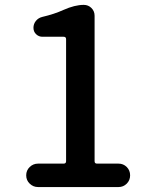

<svg xmlns="http://www.w3.org/2000/svg" viewBox="-20 -756 609 776"><path d="M133.8 0Q114.3 0 100.1 -13.7Q85.9 -27.3 85.9 -47.4Q85.9 -67.4 100.1 -81.1Q114.3 -94.7 133.8 -94.7H237.3Q247.1 -94.7 247.1 -104.5V-597.7Q247.1 -607.4 237.3 -607.4H151.4Q136.7 -607.4 126 -617.7Q115.2 -627.9 115.2 -643.6Q115.2 -659.2 125 -671.4Q134.8 -683.6 150.4 -687.5Q200.2 -699.2 236.3 -715.8Q282.2 -736.3 318.4 -736.3Q336.9 -736.3 349.6 -723.6Q362.3 -710.9 362.3 -692.4V-104.5Q362.3 -94.7 372.1 -94.7H459Q478.5 -94.7 492.2 -81.1Q505.9 -67.4 505.9 -47.4Q505.9 -27.3 492.2 -13.7Q478.5 0 459 0Z"/></svg>

Font: Gen Jyuu GothicX Medium
Style: Regular
Weight: 500
Designer: Ryoko NISHIZUKA (kana &amp; ideographs); Paul D. Hunt (Latin, Greek &amp; Cyrillic); Wenlong ZHANG (bopomofo); Sandoll C
Version: Version 1.058.20140828